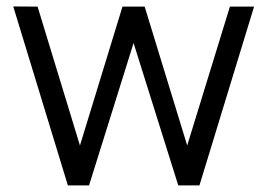

<svg xmlns="http://www.w3.org/2000/svg" viewBox="-20 -560 808 580"><path d="M185 0H249L383.5 -430L518.5 0H582.5L747.5 -540H674.5L545.5 -120.5L417 -540H350L221.5 -120.5L93.5 -540L20 -540.5Z"/></svg>

Font: Eudonet
Style: Regular
Weight: 400
Designer: Mikhail Sharanda
Foundry: Mikhail Sharanda
Version: Version 4.503;Glyphs 3.1.2 (3151)